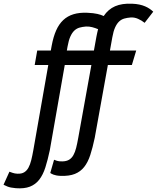

<svg xmlns="http://www.w3.org/2000/svg" viewBox="-102 -829 866 1060"><path d="M380.5 -758.5Q414.5 -757 435.2 -752.2Q456 -747.5 470.5 -740.5Q495.5 -778 533.5 -794.5Q571.5 -811 627.5 -808.5Q650 -807.5 667.5 -803.8Q685 -800 699 -794Q713 -788 724 -780.5Q735 -773 744 -764.5L696.5 -703Q680.5 -716 660.2 -725Q640 -734 619 -732.5Q600 -731 584 -726.5Q568 -722 555.5 -710.2Q543 -698.5 533.5 -677.5Q524 -656.5 518 -622.5L505 -550H650L626 -470H493.5L421 -68Q409.5 -13.5 396.5 26.5Q383.5 66.5 362.8 92.8Q342 119 311.2 131.2Q280.5 143.5 233.5 142Q219 141.5 209.2 139.5Q199.5 137.5 192.8 135Q186 132.5 182 130Q178 127.5 175.5 126L196.5 53Q202 55 212.5 58.8Q223 62.5 242.5 62Q265 61.5 279.5 52.8Q294 44 303.2 27.5Q312.5 11 318.5 -13Q324.5 -37 330 -68L402.5 -470H255.5L173 0Q161.5 54.5 148.5 95.2Q135.5 136 114.8 162.8Q94 189.5 63 201.5Q32 213.5 -14.5 210Q-44.5 207.5 -60.8 200.8Q-77 194 -82.5 191L-50 119Q-44.5 121 -32.5 125.2Q-20.5 129.5 -5.5 130Q17 131 31.5 122.2Q46 113.5 55.2 96.5Q64.5 79.5 70.5 55.2Q76.5 31 82 0L164.5 -470H89.5L103.5 -550H178.5L183.5 -577.5Q192.5 -626 208 -661Q223.5 -696 247.2 -718.2Q271 -740.5 304 -750.5Q337 -760.5 380.5 -758.5ZM416.5 -550 430.5 -627.5Q432.5 -638 434.8 -648.2Q437 -658.5 439.5 -668Q424 -674.5 406.8 -679Q389.5 -683.5 372 -682.5Q353 -681 337 -676.5Q321 -672 308.5 -660.2Q296 -648.5 286.5 -627.5Q277 -606.5 271 -572.5L267 -550Z"/></svg>

Font: B612 Mono
Style: Italic
Weight: 400
Italic angle: -10°
Version: Version 1.005